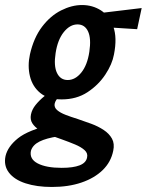

<svg xmlns="http://www.w3.org/2000/svg" viewBox="-81 -454 583 763"><path d="M125 289Q65 289 20.5 274.5Q-24 260 -45.5 232Q-67 204 -59 166Q-50 128 -9.5 95.5Q31 63 127 40L150 88Q103 95 76 108.5Q49 122 42 145Q35 178 69 195.5Q103 213 164 213Q210 213 235.5 203Q261 193 265 172Q269 155 255 142.5Q241 130 217 120Q193 110 165 100Q141 92 117.5 83Q94 74 75.5 62.5Q57 51 47.5 36Q38 21 42 1Q46 -19 60.5 -37Q75 -55 94.5 -71Q114 -87 132 -99L162 -75Q158 -73 152.5 -68Q147 -63 142.5 -56.5Q138 -50 136 -41Q134 -27 146 -16.5Q158 -6 180 2.5Q202 11 228 19Q255 28 282 38Q309 48 331 62.5Q353 77 364 97Q375 117 369 145Q360 190 327 222Q294 254 242.5 271.5Q191 289 125 289ZM164 -59Q110 -59 79 -84.5Q48 -110 38 -151Q28 -192 38 -238Q53 -304 86 -347.5Q119 -391 161.5 -412.5Q204 -434 245 -434Q287 -434 320.5 -412.5Q354 -391 369.5 -347.5Q385 -304 372 -238Q365 -199 337.5 -157.5Q310 -116 266.5 -87.5Q223 -59 164 -59ZM188 -136Q218 -136 242 -165.5Q266 -195 274 -248Q282 -301 269 -329Q256 -357 227 -357Q197 -357 172.5 -326.5Q148 -296 140 -243Q132 -192 145.5 -164Q159 -136 188 -136ZM464 -338 306 -348 307 -401 482 -422Z"/></svg>

Font: Ysabeau Office
Style: Bold Italic
Weight: 700
Italic angle: -12°
Designer: Christian Thalmann (Catharsis Fonts)
Version: Version 2.001;gftools[0.9.30]; featfreeze: tnum,lnum,ss02